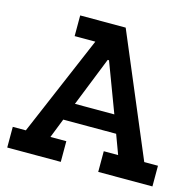

<svg xmlns="http://www.w3.org/2000/svg" viewBox="-97 -751 869 852"><g transform="rotate(15 337.5 -325.0)"><path d="M426 0V-95H492L459 -184H216L181 -95H254V0H8V-95H68L264 -555H169V-650H378L612 -95H675V0ZM344 -491H338L248 -265H429Z"/></g></svg>

Font: Zilla Slab SemiBold
Style: Regular
Weight: 600
Designer: Typotheque.com
Foundry: Typotheque type foundry
Version: Version 1.1; 2017